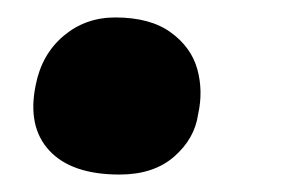

<svg xmlns="http://www.w3.org/2000/svg" viewBox="-20 -186 341 220"><path d="M117 14Q62 14 36.5 -13.5Q11 -41 21 -89Q28 -124 53 -145Q78 -166 112 -166Q152 -166 175.5 -149Q199 -132 206 -107Q213 -82 207 -55Q203 -27 179.5 -6.5Q156 14 117 14Z"/></svg>

Font: Shantell Sans SemiBold
Style: Italic
Weight: 600
Italic angle: -11°
Designer: Stephen Nixon, Anya Danilova, Shantell Martin
Foundry: Arrow Type
Version: Version 1.011;[c5ecc13dd]